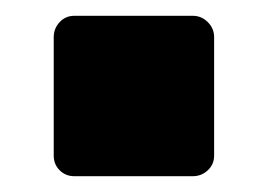

<svg xmlns="http://www.w3.org/2000/svg" viewBox="-20 -223 338 243"><path d="M74 0Q63 0 55.5 -7.5Q48 -15 48 -26V-176Q48 -187 55.5 -195Q63 -203 74 -203H224Q235 -203 243 -195Q251 -187 251 -176V-26Q251 -15 243 -7.5Q235 0 224 0Z"/></svg>

Font: Rubik Light ExtraBold
Style: Regular
Weight: 800
Version: Version 2.104